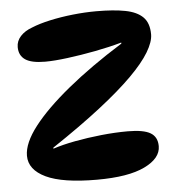

<svg xmlns="http://www.w3.org/2000/svg" viewBox="-48 -673 673 725"><g transform="rotate(-5 288.5 -310.0)"><path d="M35 -106Q35 -154 83 -216Q131 -278 219 -350Q307 -422 427 -497V-501Q381 -488 326 -477.5Q271 -467 220 -460.5Q169 -454 135 -454Q83 -454 59.5 -470Q36 -486 36 -518Q36 -541 52.5 -559Q69 -577 97 -587Q126 -599 167 -608Q208 -617 254 -622Q300 -627 343 -627Q409 -627 453 -618.5Q497 -610 519.5 -587.5Q542 -565 542 -522Q542 -494 519 -455.5Q496 -417 447.5 -368.5Q399 -320 322 -260Q245 -200 137 -128V-124Q173 -136 221 -145Q269 -154 321.5 -159.5Q374 -165 422 -165Q482 -165 508 -149.5Q534 -134 534 -99Q534 -53 472 -23Q410 7 291 7Q161 7 98 -23Q35 -53 35 -106Z"/></g></svg>

Font: DynaPuff
Style: Regular
Weight: 400
Designer: Toshi Omagari, Jennifer Daniel
Foundry: Google Fonts
Version: Version 2.000